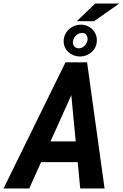

<svg xmlns="http://www.w3.org/2000/svg" viewBox="-60 -1062 692 1082"><path d="M377.9 -148.4H171.4L105 0H-40L309.1 -710.9H430.7L529.3 0H392.1ZM224.6 -265.1H366.7L341.8 -525.4ZM476.6 -1042H611.8L470.2 -942.4L373 -942.9ZM298.8 -829.6Q298.8 -849.6 306.6 -866.7Q314.5 -883.8 327.9 -896.2Q341.3 -908.7 358.9 -915.8Q376.5 -922.9 396 -922.9Q414.6 -922.9 430.9 -916.3Q447.3 -909.7 459.5 -897.9Q471.7 -886.2 478.8 -870.1Q485.8 -854 485.8 -835.4Q485.8 -815.4 478.3 -798.6Q470.7 -781.7 457.5 -769.5Q444.3 -757.3 427 -750.5Q409.7 -743.7 390.1 -743.7Q371.6 -743.7 355.2 -750Q338.9 -756.3 326.2 -767.8Q313.5 -779.3 306.2 -794.9Q298.8 -810.5 298.8 -829.6ZM351.1 -829.6Q350.1 -821.8 351.8 -814.5Q353.5 -807.1 357.9 -801.5Q362.3 -795.9 368.9 -792.7Q375.5 -789.6 383.8 -789.6Q393.1 -789.6 401.4 -793.5Q409.7 -797.4 416.3 -803.7Q422.9 -810.1 427.2 -818.4Q431.6 -826.7 433.1 -835.4Q435.5 -851.6 427.5 -864Q419.4 -876.5 402.3 -876.5Q392.6 -876.5 384 -872.8Q375.5 -869.1 368.7 -862.5Q361.8 -856 357.2 -847.4Q352.5 -838.9 351.1 -829.6Z"/></svg>

Font: Roboto Mono
Style: Bold Italic
Weight: 700
Designer: Google
Version: Version 2.000985; 2015; ttfautohint (v1.3)